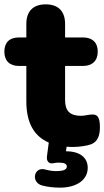

<svg xmlns="http://www.w3.org/2000/svg" viewBox="-31 -664 479 882"><path d="M310 11C330 11 368 6 387 -1C418 -13 428 -41 428 -81C428 -130 413 -139 392 -138C377 -138 359 -132 341 -132C290 -132 268 -155 268 -204V-361H350C393 -361 418 -385 418 -427C418 -469 393 -492 350 -492H268V-554C268 -613 236 -644 179 -644C122 -644 90 -613 90 -554V-492H56C13 -492 -11 -469 -11 -427C-11 -385 13 -361 56 -361H90V-198C90 -102 124 -39 193 -9L185 52C183 65 185 74 191 80C197 87 204 87 213 86C222 84 231 83 239 83C265 83 276 89 276 101C276 115 261 122 226 122C212 122 197 120 178 115C125 99 109 173 162 188C188 195 218 198 245 198C320 198 372 163 372 107C372 60 336 31 273 31H272L275 10C286 11 298 11 310 11Z"/></svg>

Font: Nunito Black
Style: Regular
Weight: 900
Designer: Vernon Adams
Foundry: Vernon Adams
Version: Version 3.602